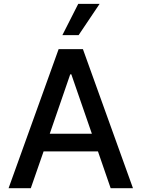

<svg xmlns="http://www.w3.org/2000/svg" viewBox="-20 -984 740 1004"><path d="M141.1 0H24.9L286.6 -727.1H413.6L675.3 0H558.6L492.2 -192.4H208ZM240.2 -284.7H460.4L353 -595.2H347.2ZM306.2 -800.3 389.2 -963.9H501L391.1 -800.3Z"/></svg>

Font: Karasuma Gothic
Style: Regular
Weight: 500
Designer: Rasmus Andersson / Ryoko Nishizuka
Foundry: Genbu
Version: Version 1.00